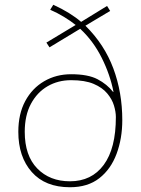

<svg xmlns="http://www.w3.org/2000/svg" viewBox="-20 -777 594 807"><path d="M204 -757Q241 -740 270 -722Q299 -704 321 -685L430 -752L443 -731L339 -669Q419 -590 456.5 -489Q494 -388 494 -272Q494 -195 470 -130.5Q446 -66 397.5 -28Q349 10 274 10Q170 10 113.5 -54Q57 -118 57 -223Q57 -298 86 -352Q115 -406 165.5 -435.5Q216 -465 279 -465Q350 -465 390 -444Q430 -423 455 -391H457Q443 -463 407.5 -534Q372 -605 317 -656L188 -578L175 -598L298 -672Q277 -689 249 -706Q221 -723 191 -736ZM279 -440Q224 -440 180 -414.5Q136 -389 110 -340.5Q84 -292 84 -223Q84 -123 136.5 -69Q189 -15 274 -15Q365 -15 416 -84Q467 -153 467 -285Q467 -307 459 -333.5Q451 -360 430.5 -384.5Q410 -409 373.5 -424.5Q337 -440 279 -440Z"/></svg>

Font: Noto Sans Myanmar Thin
Style: Regular
Weight: 100
Designer: Monotype Design Team
Foundry: Monotype Imaging Inc.
Version: Version 2.107; ttfautohint (v1.8.4.7-5d5b)